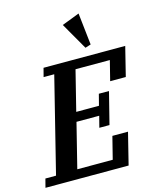

<svg xmlns="http://www.w3.org/2000/svg" viewBox="-167 -1054 956 1151"><g transform="rotate(-15 311.0 -479.0)"><path d="M-16 -54H50L197 -644H131L145 -698H652L607 -517H510L541 -640H328L266 -392H407L425 -462H488L438 -264H375L393 -334H252L183 -58H403L438 -197H535L486 0H-30ZM323 -916 432 -958 454 -760 419 -749Z"/></g></svg>

Font: IBM Plex Serif SemiBold
Style: Italic
Weight: 600
Italic angle: -14°
Designer: Mike Abbink, Paul van der Laan, Pieter van Rosmalen
Foundry: Bold Monday
Version: Version 2.5